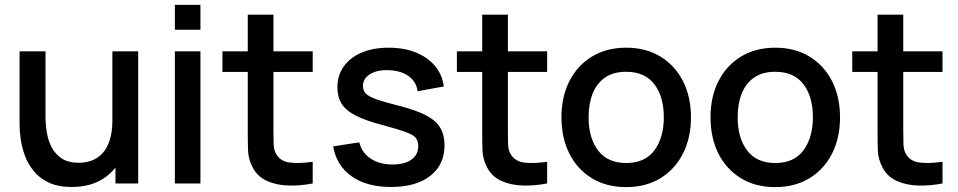

<svg xmlns="http://www.w3.org/2000/svg" viewBox="-20 -750 3917 785"><path d="M273.5 14.5Q217.5 14.5 179.5 -3.5Q141.5 -21.5 117.8 -50.8Q94 -80 81.5 -114.5Q69 -149 64.5 -182Q60 -215 60 -240V-540H166V-274.5Q166 -243 171.2 -209.8Q176.5 -176.5 191.2 -148Q206 -119.5 232.8 -102Q259.5 -84.5 302.5 -84.5Q330.5 -84.5 355.5 -93.8Q380.5 -103 399.2 -123.5Q418 -144 428.8 -177.5Q439.5 -211 439.5 -259L504.5 -234.5Q504.5 -161 477 -104.8Q449.5 -48.5 398 -17Q346.5 14.5 273.5 14.5ZM452 0V-156H439.5V-540H545V0Z M695 -628.5V-730H799.5V-628.5ZM695 0V-540H799.5V0Z M1258.5 0Q1207.5 10 1158.5 8.5Q1109.5 7 1071 -10.5Q1032.5 -28 1013 -65.5Q995.5 -99 994.2 -133.8Q993 -168.5 993 -212.5V-690H1098V-217.5Q1098 -185 1098.8 -161Q1099.5 -137 1109 -120.5Q1127 -89.5 1166.2 -85.2Q1205.5 -81 1258.5 -88.5ZM889.5 -456V-540H1258.5V-456Z M1578.5 14.5Q1480 14.5 1418 -29Q1356 -72.5 1342 -151.5L1449 -168Q1459 -126 1495.2 -101.8Q1531.5 -77.5 1585.5 -77.5Q1634.5 -77.5 1662.2 -97.5Q1690 -117.5 1690 -152.5Q1690 -173 1680.2 -185.8Q1670.5 -198.5 1639.5 -210Q1608.5 -221.5 1545 -238.5Q1475.5 -256.5 1434.8 -277.2Q1394 -298 1376.8 -325.8Q1359.5 -353.5 1359.5 -393Q1359.5 -442 1385.5 -478.5Q1411.5 -515 1458.8 -535Q1506 -555 1569.5 -555Q1631.5 -555 1680 -535.5Q1728.5 -516 1758.5 -480.2Q1788.5 -444.5 1794.5 -396.5L1687.5 -377Q1682 -416 1651 -438.5Q1620 -461 1570.5 -463Q1523 -465 1493.5 -447.2Q1464 -429.5 1464 -398.5Q1464 -380.5 1475.2 -368Q1486.5 -355.5 1519 -344Q1551.5 -332.5 1615 -316.5Q1683 -299 1723 -277.8Q1763 -256.5 1780.2 -227.2Q1797.5 -198 1797.5 -156.5Q1797.5 -76.5 1739.2 -31Q1681 14.5 1578.5 14.5Z M2217 0Q2166 10 2117 8.5Q2068 7 2029.5 -10.5Q1991 -28 1971.5 -65.5Q1954 -99 1952.8 -133.8Q1951.5 -168.5 1951.5 -212.5V-690H2056.5V-217.5Q2056.5 -185 2057.2 -161Q2058 -137 2067.5 -120.5Q2085.5 -89.5 2124.8 -85.2Q2164 -81 2217 -88.5ZM1848 -456V-540H2217V-456Z M2540 15Q2459 15 2399.5 -21.5Q2340 -58 2307.8 -122.2Q2275.5 -186.5 2275.5 -270.5Q2275.5 -355 2308.5 -419.2Q2341.5 -483.5 2401 -519.2Q2460.5 -555 2540 -555Q2621 -555 2680.5 -518.5Q2740 -482 2772.5 -418Q2805 -354 2805 -270.5Q2805 -186 2772.2 -121.8Q2739.5 -57.5 2680 -21.2Q2620.5 15 2540 15ZM2540 -83.5Q2617.5 -83.5 2655.8 -135.8Q2694 -188 2694 -270.5Q2694 -355 2655.2 -405.8Q2616.5 -456.5 2540 -456.5Q2487.5 -456.5 2453.5 -432.8Q2419.5 -409 2403 -367.2Q2386.5 -325.5 2386.5 -270.5Q2386.5 -185.5 2425.5 -134.5Q2464.5 -83.5 2540 -83.5Z M3149.5 15Q3068.5 15 3009 -21.5Q2949.5 -58 2917.2 -122.2Q2885 -186.5 2885 -270.5Q2885 -355 2918 -419.2Q2951 -483.5 3010.5 -519.2Q3070 -555 3149.5 -555Q3230.5 -555 3290 -518.5Q3349.5 -482 3382 -418Q3414.5 -354 3414.5 -270.5Q3414.5 -186 3381.8 -121.8Q3349 -57.5 3289.5 -21.2Q3230 15 3149.5 15ZM3149.5 -83.5Q3227 -83.5 3265.2 -135.8Q3303.5 -188 3303.5 -270.5Q3303.5 -355 3264.8 -405.8Q3226 -456.5 3149.5 -456.5Q3097 -456.5 3063 -432.8Q3029 -409 3012.5 -367.2Q2996 -325.5 2996 -270.5Q2996 -185.5 3035 -134.5Q3074 -83.5 3149.5 -83.5Z M3833.5 0Q3782.5 10 3733.5 8.5Q3684.5 7 3646 -10.5Q3607.5 -28 3588 -65.5Q3570.5 -99 3569.2 -133.8Q3568 -168.5 3568 -212.5V-690H3673V-217.5Q3673 -185 3673.8 -161Q3674.5 -137 3684 -120.5Q3702 -89.5 3741.2 -85.2Q3780.5 -81 3833.5 -88.5ZM3464.5 -456V-540H3833.5V-456Z"/></svg>

Font: Manrope ExtraLight SemiBold
Style: Regular
Weight: 600
Version: Version 4.504